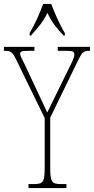

<svg xmlns="http://www.w3.org/2000/svg" viewBox="-28 -951 475 971"><path d="M122 -784V-771H128C164 -810 188 -838 212 -886C234 -838 257 -810 294 -771H300V-784C276 -822 248 -886 231 -931H190C175 -886 145 -822 122 -784ZM116 0H308V-20H282C232 -20 226 -31 226 -108V-356L370 -652C390 -692 399 -694 425 -694H427V-714H264V-694H307C343 -694 348 -688 348 -677C348 -667 347 -660 333 -631L256 -474C235 -431 221 -402 211 -382C191 -425 172 -466 151 -510L97 -625C84 -652 74 -668 74 -678C74 -689 78 -694 115 -694H146V-714H-8V-694H-6C23 -694 33 -692 53 -651L198 -354V-108C198 -31 192 -20 142 -20H116Z"/></svg>

Font: Noto Serif Bengali ExtraCondensed Thin
Style: Regular
Weight: 100
Width: 2
Designer: Juan Bruce, Universal Thirst, Indian Type Foundry and the Monotype Design Team.
Foundry: Monotype Imaging Inc.
Version: Version 2.003